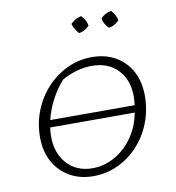

<svg xmlns="http://www.w3.org/2000/svg" viewBox="-81 -789 798 869"><g transform="rotate(-10 318.0 -354.5)"><path d="M279 7Q218 7 171 -20Q124 -47 97.5 -95Q71 -143 71 -208Q71 -273 94 -330.5Q117 -388 157.5 -431.5Q198 -475 251 -500Q304 -525 365 -525Q426 -525 472.5 -498.5Q519 -472 545 -424Q571 -376 571 -311Q571 -246 548.5 -188Q526 -130 486 -86.5Q446 -43 393 -18Q340 7 279 7ZM357 -486Q323 -486 287.5 -476Q252 -466 220 -448Q186 -410 163.5 -366Q141 -322 130 -277H518Q521 -299 521 -316Q521 -394 476.5 -440Q432 -486 357 -486ZM282 -29Q348 -29 405.5 -70Q463 -111 494 -181Q505 -208 513 -244H124Q121 -223 121 -204Q121 -125 165 -77Q209 -29 282 -29ZM349 -716Q371 -695 375 -668Q355 -646 327 -642Q306 -666 300 -689Q323 -711 349 -716ZM487 -716Q508 -692 512 -668Q490 -646 465 -642Q444 -661 438 -689Q458 -711 487 -716Z"/></g></svg>

Font: Piazzolla SC ExtraLight
Style: Italic
Weight: 200
Italic angle: -11.3°
Designer: Juan Pablo del Peral
Foundry: Huerta Tipografica
Version: Version 1.330